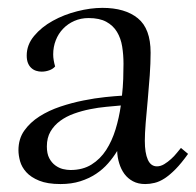

<svg xmlns="http://www.w3.org/2000/svg" viewBox="-20 -458 498 488"><path d="M26.9 -76.2Q26.9 -105 41.7 -126Q56.6 -147 80.3 -162.1Q104 -177.2 133.3 -187Q162.6 -196.8 191.9 -202.6Q221.2 -208.5 247.3 -211.2Q273.4 -213.9 290 -214.8Q292.5 -236.8 293.2 -257.3Q293.9 -277.8 293.9 -295.9Q293.9 -318.8 290.5 -339.8Q287.1 -360.8 277.3 -377Q267.6 -393.1 250.2 -402.6Q232.9 -412.1 205.1 -412.1Q185.5 -412.1 168.9 -404.8Q152.3 -397.5 140.4 -385Q128.4 -372.6 121.8 -355.7Q115.2 -338.9 115.2 -319.8Q115.2 -312.5 116.5 -304.9Q117.7 -297.4 120.1 -289.1Q114.7 -282.7 105.2 -279.3Q95.7 -275.9 85.9 -275.9Q78.6 -275.9 71.8 -278.1Q64.9 -280.3 59.6 -285.2Q54.2 -290 51 -297.9Q47.9 -305.7 47.9 -316.9Q47.9 -344.2 66.7 -366.7Q85.4 -389.2 114 -405Q142.6 -420.9 176.3 -429.4Q210 -438 240.2 -438Q297.9 -438 330.3 -411.6Q362.8 -385.3 362.8 -324.2Q362.8 -297.9 360.6 -266.4Q358.4 -234.9 355.5 -204.1Q352.5 -173.3 350.3 -145.8Q348.1 -118.2 348.1 -100.1Q348.1 -69.3 355.7 -52.2Q363.3 -35.2 378.9 -35.2Q388.2 -35.2 397.5 -40.8Q406.7 -46.4 415 -54Q423.3 -61.5 429.7 -69.6Q436 -77.6 439.9 -82L458 -66.9Q440.9 -43 426.3 -28.1Q411.6 -13.2 398.4 -4.6Q385.3 3.9 373 6.8Q360.8 9.8 349.1 9.8Q331.1 9.8 317.9 2.7Q304.7 -4.4 296.1 -16.1Q287.6 -27.8 283 -43Q278.3 -58.1 277.8 -74.2Q268.1 -58.1 254.9 -43Q241.7 -27.8 224.1 -16.1Q206.5 -4.4 184.1 2.7Q161.6 9.8 133.8 9.8Q100.6 9.8 79.6 1.2Q58.6 -7.3 46.9 -20.3Q35.2 -33.2 31 -48.3Q26.9 -63.5 26.9 -76.2ZM159.2 -25.9Q190.4 -25.9 212.6 -39.8Q234.9 -53.7 249.8 -76.7Q264.6 -99.6 273.7 -129.2Q282.7 -158.7 287.1 -189.9Q270.5 -188.5 250 -186.5Q229.5 -184.6 208.7 -180.4Q188 -176.3 168.2 -169.2Q148.4 -162.1 133.1 -150.9Q117.7 -139.6 108.4 -123.8Q99.1 -107.9 99.1 -85.9Q99.1 -67.4 105.2 -55.9Q111.3 -44.4 120.6 -37.6Q129.9 -30.8 140.1 -28.3Q150.4 -25.9 159.2 -25.9Z"/></svg>

Font: Simonetta
Style: Regular
Weight: 400
Designer: Gayaneh Bagdasaryan
Foundry: BrownFox
Version: Version 1.001